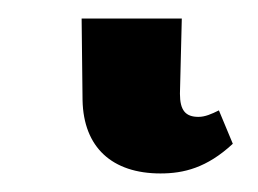

<svg xmlns="http://www.w3.org/2000/svg" viewBox="-20 46 278 207"><path d="M153 233C178 233 203 227 231 201L216 165C208 169 201 172 194 172C180 172 174 165 174 147L176 66H68L69 154C70 205 101 233 153 233Z"/></svg>

Font: Noto Serif Medium
Style: Regular
Weight: 500
Designer: Monotype Design Team
Foundry: Monotype Imaging Inc.
Version: Version 2.013